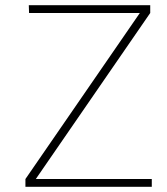

<svg xmlns="http://www.w3.org/2000/svg" viewBox="-20 -720 642 740"><path d="M565 0V-30H118L559 -670V-700H91L92 -670H519L78 -30V0Z"/></svg>

Font: Advent Pro
Style: ExtraLight
Weight: 250
Designer: Andreas Kalpakidis
Foundry: Andreas Kalpakidis
Version: Version 2.002 2007